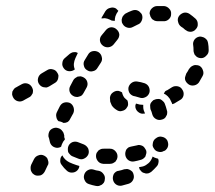

<svg xmlns="http://www.w3.org/2000/svg" viewBox="-20 -592 709 634"><path d="M258 -15Q255 -5 260 4Q264 13 274 16Q286 20 297 22Q302 23 307 22Q312 20 316 18Q320 15 323 11Q326 6 326 1Q328 -9 322 -17Q316 -26 306 -28Q297 -29 289 -32Q279 -35 270 -30Q261 -25 258 -15ZM356 -18Q354 -14 353 -9Q352 -4 353 1Q355 11 363 17Q372 23 382 21Q393 18 404 15Q414 12 419 3Q424 -6 421 -16Q420 -21 417 -25Q414 -28 409 -31Q405 -33 400 -34Q395 -34 390 -33Q382 -30 372 -28Q368 -28 363 -25Q359 -22 356 -18ZM138 -64Q137 -69 134 -72Q130 -76 126 -78Q116 -83 107 -79Q97 -76 92 -66L83 -48Q81 -43 81 -38Q81 -33 82 -29Q84 -24 87 -20Q90 -17 95 -14Q99 -12 104 -12Q109 -12 114 -13Q119 -15 122 -18Q126 -22 128 -26L137 -45Q140 -49 140 -54Q140 -59 138 -64ZM479 -64Q482 -69 484 -75Q490 -71 498 -69Q500 -68 502 -68Q505 -61 503 -54Q502 -47 497 -42Q489 -33 480 -25Q476 -22 471 -20Q467 -19 462 -19Q457 -20 452 -22Q448 -24 445 -28Q443 -30 441 -33Q440 -36 439 -40Q445 -41 450 -42Q459 -44 466 -50Q474 -55 479 -64ZM232 -47Q237 -45 242 -44Q242 -40 240 -36Q238 -32 235 -29Q228 -22 217 -22Q207 -22 200 -29Q191 -37 184 -47Q178 -54 179 -63Q179 -73 186 -79Q189 -72 195 -66Q201 -60 209 -56Q220 -51 232 -47ZM361 -58Q364 -62 366 -66Q368 -71 368 -76Q368 -86 360 -94Q353 -101 343 -101Q333 -101 323 -101Q318 -101 314 -100Q309 -98 305 -95Q302 -91 299 -87Q297 -82 297 -77Q297 -67 304 -59Q310 -52 321 -51Q332 -51 343 -51Q348 -51 353 -53Q357 -55 361 -58ZM460 -75Q462 -80 463 -85Q464 -89 463 -94Q461 -99 458 -103Q456 -107 451 -110Q447 -112 442 -113Q437 -114 432 -112Q423 -110 413 -108Q408 -107 404 -105Q400 -102 397 -98Q395 -94 394 -89Q393 -84 394 -79Q396 -69 404 -63Q413 -57 423 -59Q434 -61 444 -64Q449 -65 453 -68Q457 -71 460 -75ZM259 -69Q263 -71 266 -74Q270 -78 272 -83Q275 -92 271 -102Q266 -111 257 -115Q248 -118 239 -122Q230 -126 220 -123Q210 -119 206 -110Q204 -105 204 -100Q204 -95 205 -90Q207 -86 211 -82Q214 -78 219 -76Q229 -72 239 -68Q244 -66 249 -66Q254 -66 259 -69ZM535 -110Q536 -115 535 -120Q534 -125 532 -129Q526 -138 516 -140Q506 -143 497 -137L496 -136Q492 -134 489 -130Q486 -126 485 -121Q484 -116 484 -111Q485 -106 488 -102Q493 -93 503 -91Q513 -88 522 -94H524Q528 -97 531 -101Q534 -105 535 -110ZM145 -122Q143 -129 142 -135Q141 -139 140 -141Q139 -151 144 -160Q150 -168 161 -170Q168 -171 175 -168Q182 -165 186 -159Q186 -158 187 -158Q190 -154 191 -149Q193 -144 192 -139Q193 -138 193 -136Q193 -135 194 -134Q194 -133 194 -131Q189 -126 186 -119Q183 -113 182 -108Q181 -107 179 -106Q178 -106 176 -105Q167 -102 157 -107Q148 -112 145 -122ZM203 -189Q209 -193 212 -200L222 -218Q226 -227 223 -237Q220 -247 211 -252Q201 -256 191 -253Q182 -250 177 -240L168 -222Q164 -214 166 -206Q167 -198 173 -192Q179 -191 184 -189Q187 -188 190 -186Q197 -186 203 -189ZM514 -197Q519 -198 523 -201Q527 -204 529 -209Q532 -213 532 -218Q533 -223 531 -228Q528 -240 524 -250Q522 -255 518 -258Q514 -262 510 -264Q505 -266 500 -265Q495 -265 491 -263Q486 -262 483 -258Q479 -254 477 -250Q475 -245 476 -240Q476 -235 477 -231Q481 -223 483 -214Q486 -204 495 -199Q504 -194 514 -197ZM453 -246Q452 -246 450 -246Q441 -246 433 -249Q431 -250 429 -250Q428 -247 427 -244Q427 -241 427 -238Q429 -227 438 -221Q446 -215 456 -217Q457 -217 459 -217Q458 -220 457 -222Q453 -230 453 -239Q453 -243 453 -246ZM384 -226Q379 -224 374 -225Q369 -226 365 -229Q355 -235 349 -244Q346 -250 344 -256Q343 -263 343 -269Q344 -280 352 -286Q361 -293 371 -292Q374 -291 377 -290Q380 -289 383 -287Q385 -277 391 -269Q396 -264 401 -260Q403 -254 403 -248Q403 -242 399 -237Q397 -233 393 -230Q389 -227 384 -226ZM549 -248Q550 -248 552 -249Q553 -249 555 -250Q565 -256 575 -262Q579 -264 582 -268Q585 -272 586 -277Q587 -282 586 -287Q585 -292 582 -296Q577 -305 567 -307Q556 -309 548 -304Q540 -299 532 -294Q528 -293 525 -290Q523 -287 521 -283Q528 -280 534 -274Q541 -267 544 -259Q547 -254 549 -248ZM64 -264 75 -270Q80 -272 83 -276Q86 -280 88 -284Q89 -289 89 -294Q88 -299 86 -303Q81 -313 71 -316Q61 -319 52 -314L41 -308L34 -304Q29 -302 26 -298Q23 -294 21 -290Q20 -285 20 -280Q21 -275 23 -271Q28 -261 38 -258Q48 -255 57 -260ZM473 -285Q476 -294 472 -304Q468 -313 458 -317Q446 -321 432 -323Q422 -324 414 -318Q406 -312 404 -302Q403 -291 409 -283Q416 -275 426 -274Q434 -272 440 -270Q450 -266 460 -271Q469 -275 473 -285ZM255 -337Q251 -339 246 -340Q241 -340 236 -339Q232 -337 228 -334Q224 -331 222 -327L212 -308Q207 -299 210 -289Q213 -280 222 -275Q227 -272 232 -272Q236 -271 241 -273Q246 -274 250 -277Q254 -281 256 -285L266 -303Q271 -312 268 -322Q265 -332 255 -337ZM172 -333Q173 -338 173 -343Q172 -348 169 -352Q164 -361 154 -363Q144 -366 135 -360Q127 -355 118 -350Q109 -345 106 -335Q103 -325 108 -316Q111 -311 115 -308Q119 -305 124 -304Q129 -303 133 -303Q138 -304 143 -307Q152 -312 161 -318Q165 -320 168 -324Q171 -328 172 -333ZM591 -330Q592 -325 595 -321Q598 -317 602 -314Q610 -308 621 -310Q631 -312 637 -320Q643 -330 649 -341Q654 -350 650 -360Q647 -370 638 -375Q633 -377 628 -377Q624 -378 619 -376Q614 -374 610 -371Q607 -368 604 -364Q600 -356 595 -349Q593 -344 592 -340Q590 -335 591 -330ZM305 -420Q296 -425 286 -423Q276 -421 271 -412Q265 -403 260 -394Q254 -385 257 -375Q259 -365 268 -360Q277 -354 287 -357Q297 -359 302 -368Q308 -377 313 -385Q319 -394 316 -404Q314 -414 305 -420ZM191 -366Q184 -375 186 -385Q187 -395 195 -401Q203 -408 210 -414Q214 -417 219 -419Q224 -420 229 -420Q231 -419 233 -419Q235 -418 237 -417L229 -400Q225 -391 224 -382Q223 -373 227 -363Q227 -363 227 -363Q226 -362 226 -362Q218 -356 207 -357Q197 -358 191 -366ZM619 -428V-425Q619 -421 621 -416Q622 -411 626 -408Q629 -404 634 -402Q639 -400 644 -400Q654 -400 661 -408Q669 -415 669 -425V-428Q669 -439 667 -450Q666 -455 664 -459Q661 -463 657 -466Q653 -469 648 -470Q643 -472 638 -471Q628 -469 622 -461Q616 -452 618 -442Q619 -435 619 -428ZM365 -495Q358 -502 347 -502Q337 -501 330 -493Q323 -485 316 -476Q309 -468 310 -458Q311 -448 320 -441Q328 -435 338 -436Q348 -437 355 -445Q361 -453 367 -460Q374 -468 374 -478Q373 -488 365 -495ZM609 -487Q614 -487 618 -489Q623 -491 626 -495Q634 -503 633 -513Q633 -523 626 -530Q616 -539 606 -546Q597 -552 587 -550Q577 -547 571 -539Q565 -530 568 -520Q570 -510 578 -504Q585 -500 591 -494Q595 -491 599 -489Q604 -487 609 -487ZM449 -543Q447 -548 443 -551Q440 -555 435 -557Q431 -559 426 -559Q421 -559 416 -557Q405 -553 394 -547Q390 -544 387 -540Q384 -537 383 -532Q381 -527 382 -522Q382 -517 385 -513Q390 -504 400 -501Q410 -498 419 -503Q426 -507 435 -511Q444 -514 448 -524Q452 -533 449 -543ZM537 -528Q545 -535 545 -545Q546 -556 539 -563Q532 -571 522 -572Q515 -572 507 -572Q503 -572 499 -572Q489 -572 481 -564Q474 -557 474 -547Q475 -542 477 -537Q479 -533 482 -529Q486 -526 490 -524Q495 -522 500 -522Q503 -522 507 -522Q513 -522 519 -522Q529 -521 537 -528ZM326 -532Q321 -532 315 -531Q316 -533 316 -535Q317 -536 318 -538Q323 -546 328 -555Q334 -564 344 -566Q354 -569 363 -564Q365 -562 367 -560Q369 -558 371 -556Q370 -556 370 -555Q364 -547 361 -538Q359 -531 359 -523Q354 -524 349 -524Q346 -526 343 -527Q335 -531 326 -532Z"/></svg>

Font: FRB American Cursive Guidelines Dashed Black
Style: Bold Italic
Weight: 900
Italic angle: -25°
Version: Version 2.0;Modular Font Editor K font №1